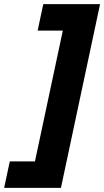

<svg xmlns="http://www.w3.org/2000/svg" viewBox="-69 -807 501 923"><path d="M-22 -31H99L233 -660H112L139 -787H412L224 96H-49Z"/></svg>

Font: Prompt Semibold
Style: Italic
Weight: 600
Italic angle: -12°
Designer: Katatrad Team
Foundry: CadsonDemak
Version: Version 1.000